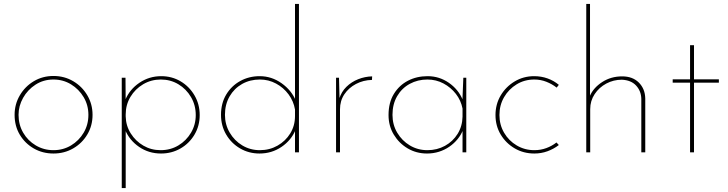

<svg xmlns="http://www.w3.org/2000/svg" viewBox="-20 -772 3688 973"><path d="M54 -190Q54 -244 80.5 -289Q107 -334 151.5 -360.5Q196 -387 251 -387Q306 -387 351 -360.5Q396 -334 422.5 -289Q449 -244 449 -190Q449 -135 422.5 -90.5Q396 -46 351 -20Q306 6 251 6Q196 6 151.5 -19.5Q107 -45 80.5 -89Q54 -133 54 -190ZM74 -190Q74 -140 97.5 -99.5Q121 -59 161.5 -35Q202 -11 251 -11Q300 -11 340 -35Q380 -59 404 -99.5Q428 -140 428 -190Q428 -239 404 -279.5Q380 -320 340 -344.5Q300 -369 251 -369Q200 -369 160 -343Q120 -317 97 -276Q74 -235 74 -190Z M796 6Q734 6 685 -27.5Q636 -61 614 -114L617 -138V181H597V-378H616L617 -237L615 -266Q637 -319 686.5 -352.5Q736 -386 797 -386Q851 -386 895 -360Q939 -334 965.5 -289Q992 -244 992 -189Q992 -134 965.5 -89.5Q939 -45 894.5 -19.5Q850 6 796 6ZM794 -11Q844 -11 884 -35Q924 -59 948 -99.5Q972 -140 972 -189Q972 -239 948 -280Q924 -321 884 -345Q844 -369 795 -369Q746 -369 705.5 -345Q665 -321 641 -281Q617 -241 617 -192V-182Q618 -135 642.5 -96Q667 -57 706.5 -34Q746 -11 794 -11Z M1295 6Q1241 6 1196.5 -20Q1152 -46 1126 -90.5Q1100 -135 1100 -190Q1100 -249 1126.5 -293Q1153 -337 1197.5 -361.5Q1242 -386 1296 -386Q1356 -386 1406.5 -350.5Q1457 -315 1479 -262L1475 -250V-752H1495V0H1475V-130L1478 -114Q1456 -61 1406.5 -27.5Q1357 6 1295 6ZM1297 -11Q1346 -11 1386.5 -34Q1427 -57 1451 -96Q1475 -135 1475 -184V-217Q1468 -259 1442.5 -293.5Q1417 -328 1379 -348.5Q1341 -369 1297 -369Q1247 -369 1207 -346.5Q1167 -324 1143.5 -283.5Q1120 -243 1120 -190Q1120 -141 1144 -100Q1168 -59 1208 -35Q1248 -11 1297 -11Z M1698 -378 1701 -260 1699 -271Q1710 -307 1735.5 -332Q1761 -357 1795 -370.5Q1829 -384 1866 -385L1865 -367Q1821 -366 1784 -346.5Q1747 -327 1725 -294Q1703 -261 1703 -218V0H1683V-378Z M2144 6Q2090 6 2046 -20Q2002 -46 1975.5 -90Q1949 -134 1949 -189Q1949 -252 1976 -296Q2003 -340 2047.5 -363Q2092 -386 2147 -386Q2206 -386 2254.5 -352.5Q2303 -319 2325 -266L2323 -253L2328 -378H2343V0H2324V-129L2327 -115Q2317 -89 2299 -67Q2281 -45 2257 -28.5Q2233 -12 2204.5 -3Q2176 6 2144 6ZM2146 -11Q2195 -11 2235 -33Q2275 -55 2299 -93.5Q2323 -132 2324 -181V-222Q2316 -263 2290.5 -296Q2265 -329 2227.5 -349Q2190 -369 2146 -369Q2097 -369 2056.5 -347Q2016 -325 1992.5 -284.5Q1969 -244 1969 -190Q1969 -140 1993 -99.5Q2017 -59 2057 -35Q2097 -11 2146 -11Z M2812 -37Q2786 -17 2754.5 -5.5Q2723 6 2688 6Q2633 6 2588.5 -20Q2544 -46 2517.5 -90Q2491 -134 2491 -189Q2491 -244 2517.5 -288.5Q2544 -333 2588.5 -359.5Q2633 -386 2687 -386Q2723 -386 2755 -374.5Q2787 -363 2812 -342L2801 -328Q2778 -346 2749 -357.5Q2720 -369 2688 -369Q2638 -369 2598 -344.5Q2558 -320 2534.5 -279.5Q2511 -239 2511 -189Q2511 -140 2534.5 -99.5Q2558 -59 2598.5 -35Q2639 -11 2688 -11Q2720 -11 2748.5 -21.5Q2777 -32 2800 -50Z M2951 0V-752H2970V-272L2969 -285Q2987 -327 3031.5 -356Q3076 -385 3133 -385Q3186 -385 3217.5 -353.5Q3249 -322 3250 -273V0H3230V-271Q3229 -311 3203.5 -338.5Q3178 -366 3131 -368Q3089 -368 3052.5 -348.5Q3016 -329 2993.5 -295Q2971 -261 2971 -219V0Z M3477 -543H3497V-370H3623V-353H3497V0H3477V-353H3389V-370H3477Z"/></svg>

Font: Josefin Sans Thin Thin
Style: Regular
Weight: 250
Version: Version 2.001